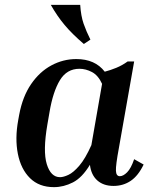

<svg xmlns="http://www.w3.org/2000/svg" viewBox="-20 -760 627 790"><path d="M447 5Q406 5 380.5 -17.5Q355 -40 350 -82Q318 -29 280 -9.5Q242 10 202 10Q141 10 103.5 -27Q66 -64 53.5 -127Q41 -190 55 -266L59 -288Q73 -363 108 -414Q143 -465 191.5 -491Q240 -517 294 -517Q371 -517 411 -465Q434 -471 458.5 -481Q483 -491 505 -507H532L469 -150Q456 -80 457 -57.5Q458 -35 473 -35Q487 -35 503 -51Q519 -67 532 -105L571 -83Q549 -37 518 -16Q487 5 447 5ZM175 -248Q156 -138 172.5 -84.5Q189 -31 227 -31Q241 -31 261.5 -40.5Q282 -50 306.5 -78.5Q331 -107 356 -163L400 -415Q384 -450 358.5 -463.5Q333 -477 307 -477Q255 -477 226.5 -430Q198 -383 184 -300ZM325 -579Q277 -620 246 -657Q215 -694 189 -740H310Q313 -694 324 -662.5Q335 -631 352 -597Z"/></svg>

Font: Inria Serif
Style: Bold Italic
Weight: 700
Italic angle: -10°
Designer: Black Foundry Team
Foundry: Black Foundry
Version: Version 1.000; ttfautohint (v1.8.3)